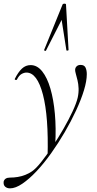

<svg xmlns="http://www.w3.org/2000/svg" viewBox="-74 -752 534 1053"><path d="M288 -727 302 -478Q302 -475 296 -474.5Q290 -474 290 -477L264 -643L178 -474Q177 -472 172 -473.5Q167 -475 168 -478L269 -727Q271 -732 279.5 -732Q288 -732 288 -727ZM-19 281Q-35 281 -45.5 272Q-56 263 -54 244Q-48 222 -19 222Q2 222 23.5 218.5Q45 215 65 207Q85 199 101 188Q123 173 152 136.5Q181 100 213 52.5Q245 5 274 -45.5Q303 -96 324 -141Q345 -186 352 -216Q358 -243 357 -267.5Q356 -292 351 -312Q346 -332 342 -346.5Q338 -361 338 -368Q338 -380 346 -388Q354 -396 368 -396Q388 -396 395 -381.5Q402 -367 402 -345Q402 -308 386.5 -257Q371 -206 343.5 -146.5Q316 -87 281 -27Q246 33 206.5 88.5Q167 144 126.5 187Q86 230 48.5 255.5Q11 281 -19 281ZM187 108Q193 -112 161.5 -233Q130 -354 71 -354Q58 -354 44 -346Q30 -338 19 -316Q17 -312 11.5 -313.5Q6 -315 7 -319Q26 -357 46.5 -376Q67 -395 94 -395Q130 -395 157.5 -360.5Q185 -326 202.5 -266Q220 -206 227 -127.5Q234 -49 229 40Z"/></svg>

Font: Cormorant Light Light
Style: Italic
Weight: 300
Italic angle: -10°
Version: Version 4.000